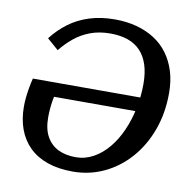

<svg xmlns="http://www.w3.org/2000/svg" viewBox="-83 -816 922 916"><g transform="rotate(10 378.5 -358.0)"><path d="M328 17Q258 17 205 -1.5Q152 -20 116.5 -55Q81 -90 63 -139Q45 -188 45 -249Q45 -272 47.5 -294.5Q50 -317 54 -340Q58 -363 64 -387H639L625 -319H157L183 -343Q178 -320 174.5 -298Q171 -276 169.5 -256Q168 -236 168 -217Q168 -161 188.5 -124.5Q209 -88 245 -70.5Q281 -53 330 -53Q375 -53 415 -75Q455 -97 487 -135.5Q519 -174 541.5 -225Q564 -276 576 -334.5Q588 -393 588 -453Q588 -507 575 -546.5Q562 -586 537 -612Q512 -638 475.5 -650.5Q439 -663 392 -663Q338 -663 295 -647Q252 -631 218 -603Q184 -575 157 -541L102 -589Q136 -633 179.5 -665.5Q223 -698 278.5 -715.5Q334 -733 401 -733Q458 -733 506.5 -720Q555 -707 594 -682Q633 -657 660 -620Q687 -583 701.5 -536Q716 -489 716 -431Q716 -334 686 -252Q656 -170 602.5 -109.5Q549 -49 478.5 -16Q408 17 328 17Z"/></g></svg>

Font: Roboto Serif Medium
Style: Italic
Weight: 500
Italic angle: -10°
Designer: Greg Gazdowicz
Foundry: Commercial Type
Version: Version 1.008